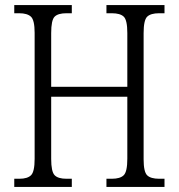

<svg xmlns="http://www.w3.org/2000/svg" viewBox="-20 -734 701 754"><path d="M36 0V-32H56Q88 -32 102 -46Q116 -60 116 -110V-605Q116 -655 101.5 -668.5Q87 -682 55 -682H36V-714H262V-682H241Q208 -682 194.5 -668.5Q181 -655 181 -604V-393H480V-604Q480 -655 466 -668.5Q452 -682 419 -682H398V-714H626V-682H605Q572 -682 558 -668.5Q544 -655 544 -604V-108Q544 -59 558 -45.5Q572 -32 605 -32H626V0H398V-32H419Q452 -32 466 -46Q480 -60 480 -111V-354H181V-110Q181 -60 194.5 -46Q208 -32 241 -32H262V0Z"/></svg>

Font: Noto Serif Bengali Condensed Light
Style: Regular
Weight: 300
Width: 3
Designer: Juan Bruce, Universal Thirst, Indian Type Foundry and the Monotype Design Team.
Foundry: Monotype Imaging Inc.
Version: Version 2.003; ttfautohint (v1.8.4.7-5d5b)